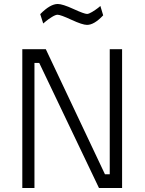

<svg xmlns="http://www.w3.org/2000/svg" viewBox="-20 -944 727 964"><path d="M92 0V-697H210L507 -69H531V-697H593V0H477L177 -628H153V0ZM484 -914 498 -867Q453 -819 417 -819Q394 -819 339 -844.5Q284 -870 269 -870Q259 -870 241 -859Q223 -848 210 -837L197 -826L182 -873Q232 -924 270 -924Q294 -924 348.5 -899Q403 -874 417 -874Q426 -874 442.5 -884Q459 -894 472 -904Z"/></svg>

Font: TitilliumText22L Lt
Style: Thin
Weight: 300
Designer: Campivisivi
Foundry: Campivisivi
Version: 1.000